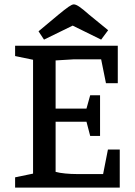

<svg xmlns="http://www.w3.org/2000/svg" viewBox="-20 -857 615 877"><path d="M49 0V-47L131 -64V-584L49 -601V-648H518V-477H464L442 -586H317L234 -581V-361H375L392 -422H437V-236H392L375 -301H234V-72Q252 -67 278.5 -64.5Q305 -62 330 -62H451L473 -174H527V0ZM181 -676 156 -714 247 -790Q276 -814 292.5 -825.5Q309 -837 317 -837Q327 -837 343.5 -825.5Q360 -814 387 -790L474 -719L442 -676L312 -740Z"/></svg>

Font: Faustina Light Medium
Style: Regular
Weight: 500
Version: Version 1.200